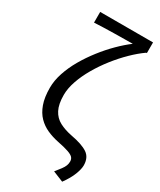

<svg xmlns="http://www.w3.org/2000/svg" viewBox="-246 -875 965 1158"><g transform="rotate(30 236.5 -295.5)"><path d="M401.4 205.5 328.3 175.7Q348 151.3 360 135.1Q372 118.9 377.2 105.3Q382.5 91.7 382.5 76.7Q382.5 59.9 372.9 49Q363.3 38 336.6 28.6Q310 19.2 258.4 9Q217.6 0.6 180.7 -15.8Q143.8 -32.2 115.4 -61.1Q86.9 -90.1 70.4 -136Q53.9 -181.9 53.9 -248.6Q53.9 -298.8 71.7 -352.5Q89.5 -406.2 120.1 -459.4Q150.8 -512.5 189.6 -562.3Q228.4 -612.2 270.9 -654.5Q313.4 -696.8 354.5 -727.7Q330.8 -727.3 296.8 -727.1Q262.8 -726.9 224.6 -726.1Q186.4 -725.2 150.9 -724.3Q115.3 -723.4 88.1 -721.6V-796H456.2V-721.6H451.4Q409.6 -692.2 366.8 -650.3Q324 -608.4 284.8 -558.6Q245.6 -508.8 214.8 -455.6Q184 -402.5 166.1 -350.7Q148.1 -298.9 148.1 -253.1Q148.1 -189 167.8 -150.8Q187.6 -112.6 224.3 -93.3Q261 -73.9 310.8 -64.1Q389.9 -49.6 427.6 -24.4Q465.3 0.7 465.3 56.2Q465.3 80.9 450.2 120.1Q435.2 159.2 401.4 205.5Z"/></g></svg>

Font: Noto Sans JP
Style: Regular
Weight: 100
Designer: Ryoko NISHIZUKA 西塚涼子 (kana, bopomofo & ideographs); Paul D. Hunt (Latin, Greek & Cyrillic); Sandoll Communications 산돌커뮤니
Foundry: Adobe
Version: Version 2.004;hotconv 1.0.118;makeotfexe 2.5.65603